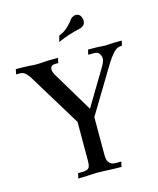

<svg xmlns="http://www.w3.org/2000/svg" viewBox="-121 -832 752 912"><g transform="rotate(-15 255.0 -375.5)"><path d="M362.8 1.5Q324.7 1.5 277.8 -1Q262.2 -2 243.7 -2Q230.5 -2 219.7 -1Q186.5 1.5 149.4 1.5Q153.8 -10.7 154.8 -23.4H174.3Q196.8 -23.4 206.3 -31Q215.8 -38.6 215.8 -68.8V-259.3L54.2 -523.9Q41.5 -541 32 -546.9Q22.5 -552.7 9.3 -552.7H-7.8L-2.4 -577.1Q31.2 -577.1 62 -575.7Q75.7 -573.7 99.1 -573.7Q114.7 -573.7 126.5 -575Q138.2 -576.2 155.8 -576.7Q173.3 -577.1 205.1 -577.1L199.7 -552.7H186Q160.6 -552.7 160.6 -531.7Q160.6 -517.6 172.4 -499L289.1 -304.2L397.5 -484.9Q409.7 -506.3 409.7 -521.5Q409.7 -529.3 403.1 -541.7Q396.5 -554.2 376 -554.2H347.2Q349.1 -561 350.3 -566.7Q351.6 -572.3 353 -578.1Q409.7 -578.1 421.9 -576.2Q430.7 -575.2 438.5 -575.2Q445.3 -575.2 451.2 -576.2Q472.7 -578.1 518.6 -578.1L513.2 -554.2Q492.7 -554.2 479.5 -543Q457.5 -523.9 428.2 -474.6Q426.3 -470.2 298.8 -260.3V-74.7Q298.8 -51.8 305.2 -41Q315.4 -23.4 340.3 -23.4H368.2Q362.8 -7.8 362.8 1.5ZM230 -647.9 238.3 -677.7Q244.1 -680.2 244.6 -680.4Q245.1 -680.7 246.1 -680.7Q271.5 -692.4 289.8 -712.2Q308.1 -731.9 313 -739.7Q314 -740.2 314 -740.7Q316.9 -745.1 327.1 -749.5Q333 -752 338.4 -752Q358.9 -752 366.2 -730Q368.2 -723.6 368.2 -717.3Q368.2 -695.8 348.6 -687L344.2 -685.1Q284.2 -671.9 242.2 -653.3Z"/></g></svg>

Font: Quaaykop
Style: Regular
Weight: 400
Designer: Tup Wanders
Foundry: Free font, DO NOT SELL
Version: Version 1.00;July 31, 2023;FontCreator 11.5.0.2430 64-bit